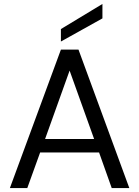

<svg xmlns="http://www.w3.org/2000/svg" viewBox="-20 -951 704 971"><path d="M118 0 183 -180H481L545 0H634L377 -700H288L30 0ZM208 -248 332 -594 456 -248ZM288 -741 498 -858V-931L288 -804Z"/></svg>

Font: Rootstock Sans Body
Style: Regular
Weight: 400
Designer: Colophon Foundry, Jonny Pinhorn
Foundry: Colophon Foundry
Version: Version 1.200;FEAKit 1.0